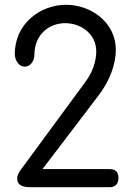

<svg xmlns="http://www.w3.org/2000/svg" viewBox="-20 -784 559 804"><path d="M42 -558C42 -535 56 -505 84 -505C111 -505 124 -534 124 -553C124 -642 188 -687 253 -687C318 -687 383 -643 383 -569C383 -526 367 -481 339 -443L67 -73C57 -60 52 -47 52 -36C52 -12 70 0 107 0H438C463 0 476 -14 476 -39C476 -63 464 -76 439 -76H158L394 -386C440 -447 465 -515 465 -576C465 -690 361 -764 257 -764C150 -764 42 -686 42 -558Z"/></svg>

Font: Numismatica Pro
Style: Regular
Weight: 400
Designer: Chris Hopkins
Foundry: Edward C. D. Hopkins
Version: Version 2.19D